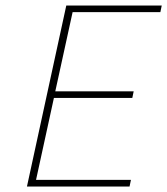

<svg xmlns="http://www.w3.org/2000/svg" viewBox="-20 -678 608 698"><path d="M563 -634H244L181 -346H466L461 -322H176L111 -24H456L451 0H78L221 -658H568Z"/></svg>

Font: EauTestText Extralight
Style: Italic
Weight: 250
Italic angle: -12°
Designer: Christian Thalmann (Catharsis Fonts)
Version: Version 0.001;PS 000.001;hotconv 1.0.88;makeotf.lib2.5.64775